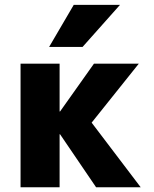

<svg xmlns="http://www.w3.org/2000/svg" viewBox="-20 -787 646 807"><path d="M66.4 0V-519.5H230.5V-318.4H232.4L375 -519.5H563.5L365.2 -271.5L571.3 0H383.8L232.4 -222.7H230.5V0ZM186.5 -589.8 290 -766.6H484.4L327.1 -589.8Z"/></svg>

Font: GenEi M Gothic v2 Heavy
Style: Regular
Weight: 800
Version: Version 2.0